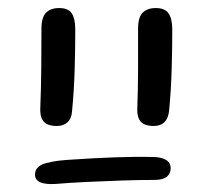

<svg xmlns="http://www.w3.org/2000/svg" viewBox="-20 -612 521 477"><path d="M323 -541Q323 -569 334.5 -580.5Q346 -592 367 -592Q390 -592 399 -578.5Q408 -565 408 -539Q408 -493 406.5 -440Q405 -387 400 -336Q398 -318 388.5 -308.5Q379 -299 361 -299Q350 -299 340.5 -302.5Q331 -306 326 -315Q321 -324 321 -340Q323 -391 323 -441.5Q323 -492 323 -541ZM83 -541Q83 -569 94.5 -580.5Q106 -592 127 -592Q150 -592 158.5 -578.5Q167 -565 167 -539Q167 -493 165.5 -440Q164 -387 159 -336Q158 -318 148 -308.5Q138 -299 121 -299Q109 -299 99.5 -302.5Q90 -306 85 -315Q80 -324 80 -340Q82 -391 82.5 -441.5Q83 -492 83 -541ZM359 -222Q380 -222 392 -215Q404 -208 404 -194Q404 -181 394.5 -173Q385 -165 363 -165Q325 -165 281.5 -163.5Q238 -162 195.5 -160Q153 -158 118 -155Q67 -152 67 -178Q67 -189 74 -196Q81 -203 92 -206Q110 -211 128 -213Q146 -215 167 -216Q210 -219 261.5 -221Q313 -223 359 -222Z"/></svg>

Font: Playpen Sans Hebrew
Style: Regular
Weight: 400
Designer: Tom Grace, Laura Meseguer, Veronika Burian, José Scaglione
Foundry: TypeTogether
Version: Version 2.000